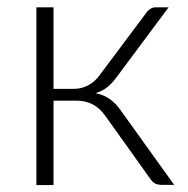

<svg xmlns="http://www.w3.org/2000/svg" viewBox="-20 -518 526 538"><path d="M391 -483.5Q395 -489.5 401.8 -493.5Q408.5 -497.5 416 -497.5H452.5L306.5 -301.5Q295 -285.5 281.2 -274.2Q267.5 -263 248 -257Q271.5 -252 288.5 -239.8Q305.5 -227.5 319.5 -207L468 0H434.5Q421.5 0 414 -4.2Q406.5 -8.5 401 -17L275 -193.5Q260.5 -214.5 240.2 -225.2Q220 -236 194.5 -236H130V0.5H82V-497.5H130V-269H187.5Q208.5 -269 227.2 -279Q246 -289 258.5 -306.5Z"/></svg>

Font: Lato 2
Style: Regular
Weight: 300
Designer: Lukasz Dziedzic with Adam Twardoch and Botio Nikoltchev
Foundry: tyPoland Lukasz Dziedzic
Version: Version 2.015; 2015-08-06; http://www.latofonts.com/